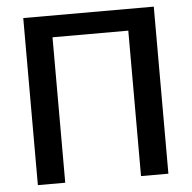

<svg xmlns="http://www.w3.org/2000/svg" viewBox="-51 -762 813 814"><g transform="rotate(-5 355.0 -355.5)"><path d="M633 0H516.5V-619H194V0H77.5V-711H633Z"/></g></svg>

Font: Roberto Sans Medium
Style: Regular
Weight: 500
Designer: Google (font) & Cristiano Sobral (main changes)
Version: Version 1.000;October 12, 2021;FontCreator 14.0.0.2814 64-bi